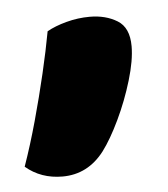

<svg xmlns="http://www.w3.org/2000/svg" viewBox="-42 -191 295 338"><g transform="rotate(-5 105.0 -22.0)"><path d="M130 78Q101 116 56 116Q18 116 -9 93Q4 56 15.5 14.5Q27 -27 36.5 -67.5Q46 -108 52 -141Q66 -149 86.5 -154.5Q107 -160 128 -160Q156 -160 176.5 -147.5Q197 -135 197 -102Q197 -77 186.5 -42Q176 -7 160.5 25.5Q145 58 130 78Z"/></g></svg>

Font: Baloo Bhaijaan 2
Style: Bold
Weight: 700
Designer: Sanskriti Dholi, Noopur Datye and Ek Type
Foundry: Ek Type
Version: Version 1.701